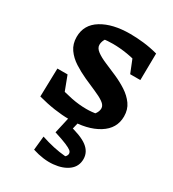

<svg xmlns="http://www.w3.org/2000/svg" viewBox="-179 -599 839 933"><g transform="rotate(30 240.0 -132.5)"><path d="M223 7Q185 7 140.5 0.5Q96 -6 48 -19L99 -110Q145 -95 188 -86.5Q231 -78 272 -78Q287 -78 302.5 -79.5Q318 -81 333 -84L297 -59Q313 -71 323.5 -86Q334 -101 334 -117Q334 -134 314 -148Q294 -162 262 -175.5Q230 -189 195 -205Q160 -221 128 -241.5Q96 -262 76 -290.5Q56 -319 56 -358Q56 -427 116.5 -464Q177 -501 275 -501Q311 -501 350.5 -496.5Q390 -492 431 -481L397 -387Q351 -403 308 -410Q265 -417 226 -417Q212 -417 197 -416Q182 -415 166 -413L199 -432Q184 -421 177.5 -407.5Q171 -394 171 -380Q171 -362 191 -347Q211 -332 243 -318.5Q275 -305 310.5 -289.5Q346 -274 377.5 -253.5Q409 -233 429 -205Q449 -177 449 -138Q449 -70 387 -31.5Q325 7 223 7ZM48 -19 52 -178H109L169 -20ZM372 -331 311 -483 431 -481 429 -331ZM151 220 159 142Q195 154 229 161.5Q263 169 298 172Q303 168 305.5 162.5Q308 157 308 153Q308 143 299.5 136Q291 129 267.5 119Q244 109 199 95L231 29Q312 47 347 73.5Q382 100 382 140Q382 181 350.5 205.5Q319 230 266.5 235Q214 240 151 220ZM224 -16H275L249 95H199Z"/></g></svg>

Font: Piazzolla 24pt
Style: Bold
Weight: 700
Designer: Juan Pablo del Peral
Foundry: Huerta Tipografica
Version: Version 2.005